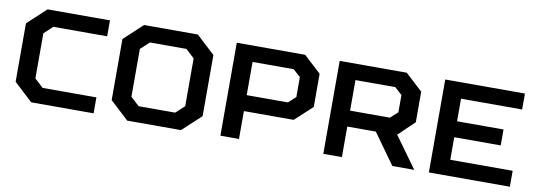

<svg xmlns="http://www.w3.org/2000/svg" viewBox="-56 -1062 3963 1424"><g transform="rotate(10 1925.0 -350.0)"><path d="M680 -120V0H210L70 -130V-570L210 -700H680V-580H275L210 -520V-180L275 -120Z M1000 -590 935 -530V-170L1000 -110H1275L1340 -170V-530L1275 -590ZM935 -710H1340L1480 -580V-120L1340 10H935L795 -120V-580Z M2150 -210H1775V0H1635V-700H2150L2280 -580V-330ZM2140 -530 2085 -580H1775V-330H2085L2140 -380Z M2765 -230H2550V0H2410V-700H2915L3045 -580V-350L2925 -235L3095 0H2930ZM2905 -530 2850 -580H2550V-350H2850L2905 -400Z M3205 -700H3805V-580H3345V-410H3695V-290H3345V-120H3815V0H3205Z"/></g></svg>

Font: Squares Bold
Style: Regular
Weight: 400
Designer: Typetype
Foundry: Typetype
Version: Version 001.000